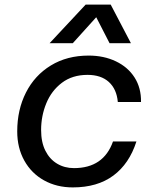

<svg xmlns="http://www.w3.org/2000/svg" viewBox="-20 -804 690 836"><path d="M55 -232Q55 -326 93 -401Q131 -476 201.5 -519Q272 -562 366 -562Q432 -562 484.5 -537Q537 -512 566 -466.5Q595 -421 594 -360H493Q488 -416 454 -447Q420 -478 361 -478Q295 -478 249.5 -443.5Q204 -409 181.5 -354Q159 -299 159 -238Q159 -185 177.5 -148Q196 -111 228.5 -91.5Q261 -72 302 -72Q431 -72 472 -188H574Q543 -91 473.5 -39.5Q404 12 297 12Q227 12 172 -18.5Q117 -49 86 -104.5Q55 -160 55 -232ZM353 -784H462L550 -616H457L399 -729L297 -616H196Z"/></svg>

Font: Azeret Mono
Style: Italic
Weight: 400
Italic angle: -12°
Designer: Martin Vácha
Foundry: Displaay
Version: Version 1.000; Glyphs 3.0.3, build 3074